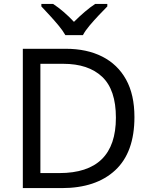

<svg xmlns="http://www.w3.org/2000/svg" viewBox="-20 -964 770 984"><path d="M669 -364Q669 -183 570.5 -91.5Q472 0 296 0H97V-714H317Q425 -714 504 -674Q583 -634 626 -556.5Q669 -479 669 -364ZM574 -361Q574 -504 503.5 -570.5Q433 -637 304 -637H187V-77H284Q574 -77 574 -361ZM315 -784Q302 -807 280 -833.5Q258 -860 234 -886Q210 -912 192 -931V-944H252Q278 -927 306 -903Q334 -879 359 -852Q386 -879 414 -903Q442 -927 468 -944H530V-931Q511 -912 486.5 -886Q462 -860 439.5 -833.5Q417 -807 405 -784Z"/></svg>

Font: Noto Sans Ethiopic
Style: Regular
Weight: 400
Designer: Monotype Design Team
Foundry: Monotype Imaging Inc.
Version: Version 2.102; ttfautohint (v1.8.4.7-5d5b)